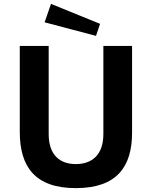

<svg xmlns="http://www.w3.org/2000/svg" viewBox="-20 -960 773 990"><path d="M243 -940 210 -845 475 -775 496 -837ZM661 -276V-723H513V-269C513 -161 454 -114 371 -114C288 -114 231 -161 231 -269V-723H82V-280C82 -101 160 10 371 10C582 10 661 -100 661 -276Z"/></svg>

Font: United Sans
Style: Bold
Weight: 700
Designer: Pablo Impallari, Rodrigo Fuenzalida (Modified by Dan O. Williams)
Version: Version 1.000;PS 001.000;hotconv 1.0.88;makeotf.lib2.5.64775